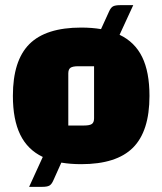

<svg xmlns="http://www.w3.org/2000/svg" viewBox="-20 -622 630 745"><path d="M560 -250Q560 -113 496 -49Q432 15 295 15Q254 15 218 9L187 78Q180 94 171 98.5Q162 103 144 103H93L146 -13Q87 -41 58.5 -99.5Q30 -158 30 -250Q30 -387 94 -451Q158 -515 295 -515Q337 -515 372 -509L403 -577Q410 -593 419 -597.5Q428 -602 446 -602H497L444 -487Q503 -459 531.5 -401Q560 -343 560 -250ZM345 -365H284Q262 -365 253.5 -359Q245 -353 245 -337V-135H306Q328 -135 336.5 -141Q345 -147 345 -163Z"/></svg>

Font: Changa Black
Style: Regular
Weight: 900
Designer: Eduardo Rodriguez Tunni
Foundry: Eduardo Rodriguez Tunni
Version: Version 2.001; ttfautohint (v1.5.10-5e6f)